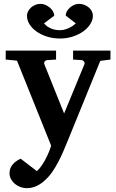

<svg xmlns="http://www.w3.org/2000/svg" viewBox="-20 -752 606 1003"><path d="M503.9 -434.1 331.1 -9.8Q321.8 12.7 310.5 39.1Q299.3 65.4 285.4 92Q271.5 118.7 254.9 143.3Q238.3 168 217.8 187Q196.8 207.5 172.1 219.2Q147.5 231 118.2 231Q103.5 231 87.6 225.3Q71.8 219.7 58.8 209.2Q45.9 198.7 37.6 183.8Q29.3 168.9 29.8 150.9Q29.8 137.2 34.9 125.7Q40 114.3 48.1 105Q56.2 95.7 66.7 88.9Q77.1 82 87.9 77.1L172.9 142.1Q186.5 129.4 198.5 111.8Q210.4 94.2 220 75.4Q229.5 56.6 236.6 39.1Q243.7 21.5 247.1 8.8L68.8 -435.1L9.8 -440.9V-487.8H272.9V-440.9L227.1 -438Q217.8 -437 213.4 -430.7Q209 -424.3 211.9 -416L314.9 -159.2L420.9 -416Q423.8 -423.3 418.9 -430.2Q414.1 -437 405.8 -438L361.8 -440.9V-487.8H557.1V-440.9ZM465.3 -669.9Q465.3 -647.9 451.9 -626.5Q438.5 -605 415 -588.1Q391.6 -571.3 360.1 -561Q328.6 -550.8 293 -550.8Q257.8 -550.8 226.6 -560.5Q195.3 -570.3 171.9 -586.7Q148.4 -603 134.8 -624.3Q121.1 -645.5 121.1 -668.9Q121.1 -682.1 127.2 -693.6Q133.3 -705.1 143.3 -713.6Q153.3 -722.2 166 -727.1Q178.7 -731.9 191.9 -731.9Q204.1 -731.9 216.8 -726.6Q229.5 -721.2 239.7 -712.6Q250 -704.1 256.6 -692.9Q263.2 -681.6 263.2 -669.9L210 -629.9Q212.9 -626 219.5 -619.9Q226.1 -613.8 236.3 -608.2Q246.6 -602.5 260.5 -598.4Q274.4 -594.2 293 -594.2Q308.6 -594.2 322.8 -598.9Q336.9 -603.5 347.9 -609.6Q358.9 -615.7 366.2 -621.6Q373.5 -627.4 376 -629.9L323.2 -670.9Q323.2 -681.6 329.3 -692.6Q335.4 -703.6 345.2 -712.4Q355 -721.2 367.7 -726.6Q380.4 -731.9 393.1 -731.9Q407.2 -731.9 420.4 -726.8Q433.6 -721.7 443.6 -713.1Q453.6 -704.6 459.5 -693.4Q465.3 -682.1 465.3 -669.9Z"/></svg>

Font: Charis SIL
Style: Bold
Weight: 700
Foundry: SIL International
Version: Version 4.112